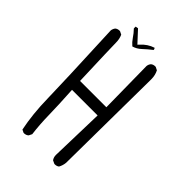

<svg xmlns="http://www.w3.org/2000/svg" viewBox="-228 -876 955 955"><g transform="rotate(45 250.0 -398.5)"><path d="M290.5 -763.7Q290.5 -769.5 286.1 -773.9Q249 -762.2 221.2 -731L214.8 -724.1L159.2 -784.2L145.5 -781.7L145 -780.8V-769Q161.6 -752 174.8 -731.9Q186.5 -714.4 203.1 -700.2Q226.1 -706.5 245.6 -724.6Q268.1 -745.6 290.5 -762.7Q290.5 -763.2 290.5 -763.7ZM123.5 -14.2Q125 -13.7 128.9 -13.7Q132.8 -13.7 139.2 -15.6Q145.5 -17.6 151.4 -22.9L159.7 -39.6Q151.9 -101.1 150.9 -165Q149.9 -229 143.6 -335.4H323.7L315.9 -49.8Q315.9 -33.7 324.7 -21L341.3 -13.2Q343.3 -12.7 344.7 -12.7Q358.4 -12.7 367.7 -20Q377.4 -37.6 379.4 -58.1L385.3 -645Q385.3 -648.4 385.3 -652.3Q385.3 -679.7 373.5 -702.6L357.9 -710.4Q356 -710.9 354.5 -710.9Q340.3 -710.9 331.1 -703.1Q323.2 -693.8 321.8 -681.2L325.7 -395H140.6Q132.3 -628.9 132.3 -655.5Q132.3 -682.1 122.6 -702.6L106.9 -710.4Q105 -710.9 103.5 -710.9Q89.4 -710.9 80.1 -703.1Q72.8 -693.8 70.8 -681.2Q86.4 -327.1 88.4 -219.5Q90.3 -111.8 108.9 -21.5Z"/></g></svg>

Font: NaikaiFont
Style: Light
Weight: 300
Version: Version 1.89